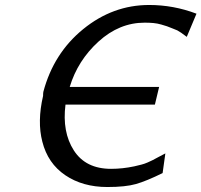

<svg xmlns="http://www.w3.org/2000/svg" viewBox="-20 -732 809 771"><path d="M153 -347Q153 -357 154 -363Q195 -518 314 -615Q433 -712 579 -712Q677 -712 769 -677L730 -584Q704 -604 692 -610Q689 -611 673.5 -617.5Q658 -624 650.5 -626.5Q643 -629 627.5 -633.5Q612 -638 596 -639.5Q580 -641 561 -641Q459 -641 375.5 -565Q292 -489 260 -383H619L602 -312H243Q229 -202 276.5 -128Q324 -54 426 -54Q472 -54 519 -64Q536 -68 548 -71Q560 -74 572.5 -79.5Q585 -85 592 -88.5Q599 -92 615.5 -101Q632 -110 644 -116L633 -37Q568 -5 526 7Q484 19 411 19Q312 19 242 -28.5Q172 -76 150 -163Q129 -244 153 -347Z"/></svg>

Font: Coval
Style: Book Italic
Weight: 350
Foundry: Context Ltd
Version: Version 001.000